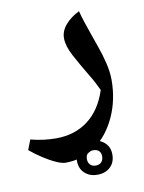

<svg xmlns="http://www.w3.org/2000/svg" viewBox="-104 -422 554 741"><g transform="rotate(-10 173.0 -52.0)"><path d="M105 198Q92 198 70 188.5Q48 179 21.5 162Q-5 145 -29 125L-14 86Q13 93 38 96Q63 99 85 99Q159 99 211 59.5Q263 20 287 -55Q280 -70 272 -85.5Q264 -101 254 -117Q224 -167 203 -206.5Q182 -246 182 -276Q182 -304 202.5 -328Q223 -352 257 -369Q262 -350 270.5 -323.5Q279 -297 288.5 -271Q298 -245 305 -224Q318 -188 326.5 -152.5Q335 -117 335 -86Q335 -8 305 57.5Q275 123 223 161Q170 198 105 198ZM218 265Q188 265 168.5 247Q149 229 149 198Q149 168 168.5 150.5Q188 133 218 133Q248 133 268 150.5Q288 168 288 198Q288 229 268.5 247Q249 265 218 265ZM218 229Q232 229 240 220.5Q248 212 248 198Q248 184 240 176.5Q232 169 218 169Q205 169 196.5 176.5Q188 184 188 199Q188 212 196 220.5Q204 229 218 229Z"/></g></svg>

Font: Noto Naskh Arabic SemiBold
Style: Regular
Weight: 600
Designer: Monotype Design Team, David Williams, Mohamad Dakak and Nizar Qandah
Foundry: Monotype Imaging Inc.
Version: Version 2.016